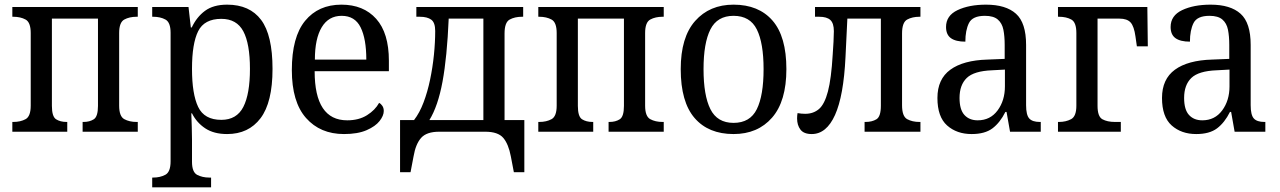

<svg xmlns="http://www.w3.org/2000/svg" viewBox="-20 -566 5498 825"><path d="M33 0V-42H37Q68 -42 90 -54Q112 -66 112 -112V-424Q112 -470 90 -482Q68 -494 37 -494H33V-536H572V-494H567Q536 -494 514 -482Q492 -470 492 -424V-112Q492 -66 514 -54Q536 -42 567 -42H572V0H335V-42H339Q365 -42 383 -53.5Q401 -65 401 -111V-486H203V-111Q203 -65 221 -53.5Q239 -42 266 -42H269V0Z M634 239V197H638Q668 197 690.5 185Q713 173 713 127V-425Q713 -470 691 -482Q669 -494 638 -494H634V-536H790L800 -448H804Q825 -493 861 -519.5Q897 -546 956 -546Q1053 -546 1102 -480.5Q1151 -415 1151 -270Q1151 -126 1099.5 -58Q1048 10 956 10Q899 10 862 -14.5Q825 -39 805 -79H802Q803 -53 804 -21.5Q805 10 805 34V129Q805 174 827.5 185.5Q850 197 879 197H887V239ZM931 -51Q997 -51 1025.5 -106.5Q1054 -162 1054 -270Q1054 -378 1025.5 -431.5Q997 -485 931 -485Q858 -485 831.5 -432Q805 -379 805 -270Q805 -162 831.5 -106.5Q858 -51 931 -51Z M1458 10Q1356 10 1295 -59Q1234 -128 1234 -265Q1234 -407 1291 -476.5Q1348 -546 1447 -546Q1542 -546 1596.5 -485Q1651 -424 1651 -305V-260H1332Q1332 -49 1472 -49Q1522 -49 1557 -71Q1592 -93 1609 -124Q1617 -120 1623 -111Q1629 -102 1629 -89Q1629 -69 1611 -46Q1593 -23 1555 -6.5Q1517 10 1458 10ZM1554 -310Q1554 -399 1529.5 -448.5Q1505 -498 1448 -498Q1392 -498 1362.5 -449Q1333 -400 1333 -310Z M1699 174V-50H1759Q1783 -81 1800 -126Q1817 -171 1828 -223.5Q1839 -276 1844.5 -330Q1850 -384 1850 -433Q1850 -469 1833 -481.5Q1816 -494 1784 -494H1769V-536H2228V-494H2223Q2192 -494 2170 -482Q2148 -470 2148 -422V-50H2233V174H2188L2175 106Q2165 53 2142.5 26.5Q2120 0 2065 0H1867Q1813 0 1789.5 26.5Q1766 53 1757 106L1744 174ZM1825 -50H2057V-486H1908Q1901 -321 1881.5 -215.5Q1862 -110 1825 -50Z M2293 0V-42H2297Q2328 -42 2350 -54Q2372 -66 2372 -112V-424Q2372 -470 2350 -482Q2328 -494 2297 -494H2293V-536H2832V-494H2827Q2796 -494 2774 -482Q2752 -470 2752 -424V-112Q2752 -66 2774 -54Q2796 -42 2827 -42H2832V0H2595V-42H2599Q2625 -42 2643 -53.5Q2661 -65 2661 -111V-486H2463V-111Q2463 -65 2481 -53.5Q2499 -42 2526 -42H2529V0Z M3132 10Q3024 10 2964.5 -59Q2905 -128 2905 -269Q2905 -406 2967 -476Q3029 -546 3132 -546Q3240 -546 3299.5 -477.5Q3359 -409 3359 -269Q3359 -131 3297.5 -60.5Q3236 10 3132 10ZM3132 -38Q3203 -38 3232 -97Q3261 -156 3261 -269Q3261 -381 3232 -439.5Q3203 -498 3132 -498Q3062 -498 3032.5 -439.5Q3003 -381 3003 -269Q3003 -156 3032.5 -97Q3062 -38 3132 -38Z M3468 10Q3434 10 3419.5 -9Q3405 -28 3405 -57Q3405 -63 3405.5 -69Q3406 -75 3407 -80Q3424 -77 3440 -77Q3475 -77 3499 -97.5Q3523 -118 3537.5 -173Q3552 -228 3558 -331Q3560 -360 3561.5 -386.5Q3563 -413 3563 -432Q3563 -466 3548 -480Q3533 -494 3500 -494H3482V-536H3935V-494H3931Q3900 -494 3878 -482Q3856 -470 3856 -422V-114Q3856 -66 3878 -54Q3900 -42 3931 -42H3935V0H3695V-42H3699Q3727 -42 3746 -53.5Q3765 -65 3765 -112V-486H3621L3613 -321Q3605 -154 3568 -72Q3531 10 3468 10Z M4155 10Q4091 10 4049.5 -27Q4008 -64 4008 -145Q4008 -226 4063.5 -266.5Q4119 -307 4223 -310L4297 -313V-373Q4297 -410 4291.5 -438Q4286 -466 4267.5 -482Q4249 -498 4212 -498Q4159 -498 4143.5 -467Q4128 -436 4128 -387Q4087 -387 4066 -402Q4045 -417 4045 -450Q4045 -499 4094.5 -522.5Q4144 -546 4217 -546Q4302 -546 4345.5 -507Q4389 -468 4389 -373V-114Q4389 -72 4402.5 -57Q4416 -42 4448 -42H4452V0H4320L4305 -85H4300Q4277 -39 4244.5 -14.5Q4212 10 4155 10ZM4181 -49Q4235 -49 4266.5 -91.5Q4298 -134 4298 -195V-267L4243 -264Q4165 -261 4134 -231Q4103 -201 4103 -145Q4103 -95 4124 -72Q4145 -49 4181 -49Z M4526 0V-42H4530Q4560 -42 4582.5 -54Q4605 -66 4605 -112V-424Q4605 -470 4583.5 -482Q4562 -494 4530 -494H4526V-536H4910L4912 -367H4865L4859 -409Q4853 -453 4838 -469.5Q4823 -486 4790 -486H4696V-111Q4696 -65 4717 -53.5Q4738 -42 4771 -42H4796V0Z M5120 10Q5056 10 5014.5 -27Q4973 -64 4973 -145Q4973 -226 5028.5 -266.5Q5084 -307 5188 -310L5262 -313V-373Q5262 -410 5256.5 -438Q5251 -466 5232.5 -482Q5214 -498 5177 -498Q5124 -498 5108.5 -467Q5093 -436 5093 -387Q5052 -387 5031 -402Q5010 -417 5010 -450Q5010 -499 5059.5 -522.5Q5109 -546 5182 -546Q5267 -546 5310.5 -507Q5354 -468 5354 -373V-114Q5354 -72 5367.5 -57Q5381 -42 5413 -42H5417V0H5285L5270 -85H5265Q5242 -39 5209.5 -14.5Q5177 10 5120 10ZM5146 -49Q5200 -49 5231.5 -91.5Q5263 -134 5263 -195V-267L5208 -264Q5130 -261 5099 -231Q5068 -201 5068 -145Q5068 -95 5089 -72Q5110 -49 5146 -49Z"/></svg>

Font: Noto Serif SemiCondensed
Style: Regular
Weight: 400
Width: 4
Designer: Monotype Design Team
Foundry: Monotype Imaging Inc.
Version: Version 2.013